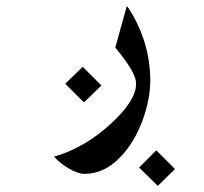

<svg xmlns="http://www.w3.org/2000/svg" viewBox="-20 -320 662 622"><path d="M546.9 227.5 491.2 282.2 430.7 222.7 486.3 167ZM308.6 -43 252 11.7 191.4 -48.8 248 -103.5ZM253.9 243.2Q232.4 243.2 202.6 225.6Q172.9 208 155.3 187.5Q255.9 158.2 339.8 80.1Q420.9 5.9 420.9 -48.8Q420.9 -75.2 386.7 -123Q376 -138.7 353.5 -166L390.6 -299.8Q393.6 -299.8 411.1 -269.5Q432.6 -231.4 447.3 -186.5Q466.8 -123 466.8 -59.6Q466.8 1 442.4 68.4Q415 142.6 370.1 188.5Q318.4 243.2 253.9 243.2Z"/></svg>

Font: Thabit-Bold
Style: Bold
Weight: 700
Designer: Regenerated by Nadim Shaikli
Foundry: MAK Alagha
Version: 0.01